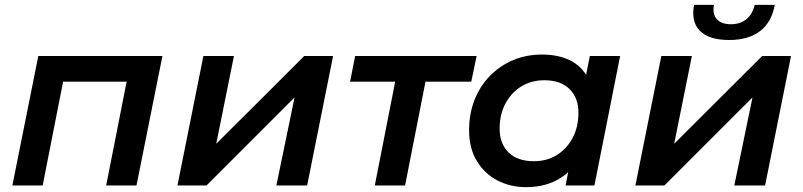

<svg xmlns="http://www.w3.org/2000/svg" viewBox="-20 -765 3314 792"><path d="M31 0 138 -534H650L543 0H418L508 -457L531 -428H210L246 -457L156 0Z M712 0 819 -534H945L872 -172L1235 -534H1354L1247 0H1120L1195 -363L832 0Z M1526 0 1616 -458 1639 -428H1424L1445 -534H1946L1924 -428H1706L1741 -458L1651 0Z M2150 7Q2085 7 2031.5 -21Q1978 -49 1946.5 -101.5Q1915 -154 1915 -228Q1915 -296 1937.5 -353Q1960 -410 2001 -452Q2042 -494 2096.5 -517Q2151 -540 2216 -540Q2283 -540 2331.5 -516Q2380 -492 2405 -443.5Q2430 -395 2428 -323Q2426 -224 2392 -149.5Q2358 -75 2297 -34Q2236 7 2150 7ZM2182 -100Q2236 -100 2277 -125.5Q2318 -151 2342 -196Q2366 -241 2366 -300Q2366 -362 2329 -398Q2292 -434 2225 -434Q2172 -434 2130.5 -408.5Q2089 -383 2065 -338Q2041 -293 2041 -234Q2041 -172 2078 -136Q2115 -100 2182 -100ZM2313 0 2337 -122 2371 -264 2388 -407 2413 -534H2538L2432 0Z M2601 0 2708 -534H2834L2761 -172L3124 -534H3243L3136 0H3009L3084 -363L2721 0ZM2988 -600Q2905 -600 2867.5 -637.5Q2830 -675 2843 -745H2925Q2918 -707 2937 -686Q2956 -665 2995 -665Q3033 -665 3058.5 -685.5Q3084 -706 3093 -745H3176Q3163 -673 3115 -636.5Q3067 -600 2988 -600Z"/></svg>

Font: MOST Montserrat SemiBold
Style: Italic
Weight: 600
Italic angle: -11.3°
Designer: Julieta Ulanovsky
Foundry: Julieta Ulanovsky
Version: Version 8.000;March 11, 2024;FontCreator 15.0.0.2926 64-bit